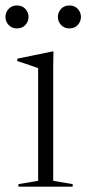

<svg xmlns="http://www.w3.org/2000/svg" viewBox="-44 -700 323 720"><path d="M156.5 -507 155.5 -448V-22L228.5 -9.5V0H25V-9.5L99 -22V-444.5Q93.5 -446.5 80.8 -451Q68 -455.5 52.2 -460.8Q36.5 -466 21 -471V-480L152.5 -507ZM19.5 -593.5Q0 -593.5 -11.8 -606.5Q-23.5 -619.5 -23.5 -636.5Q-23.5 -653.5 -11.8 -666.5Q0 -679.5 19.5 -679.5Q39.5 -679.5 51.2 -666.5Q63 -653.5 63 -636.5Q63 -619.5 51.2 -606.5Q39.5 -593.5 19.5 -593.5ZM216.5 -593.5Q196.5 -593.5 184.8 -606.5Q173 -619.5 173 -636.5Q173 -653.5 184.8 -666.5Q196.5 -679.5 216.5 -679.5Q236 -679.5 247.8 -666.5Q259.5 -653.5 259.5 -636.5Q259.5 -619.5 247.8 -606.5Q236 -593.5 216.5 -593.5Z"/></svg>

Font: Newsreader 60pt Light
Style: Regular
Weight: 300
Designer: Hugues Gentile
Foundry: Production Type
Version: Version 1.003